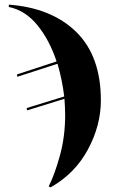

<svg xmlns="http://www.w3.org/2000/svg" viewBox="-20 -568 493 828"><path d="M198 240Q303 181 359 77Q415 -27 415 -135Q415 -326 309 -430Q203 -534 18 -548V-538Q90 -523 142 -458.5Q194 -394 224 -303L53 -247L55 -237L228 -293Q248 -225 257 -152L95 -102L97 -92L258 -142Q259 -127 260 -106.5Q261 -86 261 -73Q261 21 238.5 102.5Q216 184 190 236Z"/></svg>

Font: Noto Serif Display SemiCondensed Extra
Style: Regular
Weight: 800
Width: 4
Designer: Monotype Design Team
Foundry: Monotype Imaging Inc.
Version: Version 1.900